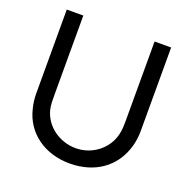

<svg xmlns="http://www.w3.org/2000/svg" viewBox="-134 -879 1007 1023"><g transform="rotate(20 369.0 -367.0)"><path d="M664.6 -750H570.8V-301C570.8 -270.8 569.8 -244.8 563.5 -220.8C543.8 -136.5 463.5 -71.9 369.8 -71.9C277.1 -71.9 194.8 -131.2 172.9 -216.7C166.7 -242.7 166.7 -270.8 166.7 -301V-750H72.9V-272.9C72.9 -250 76 -218.8 83.3 -191.7C113.5 -62.5 227.1 16.7 369.8 15.6C508.3 14.6 616.7 -58.3 653.1 -189.6C660.4 -215.6 664.6 -246.9 664.6 -272.9Z"/></g></svg>

Font: Manrope3 Medium
Style: Regular
Weight: 500
Width: 4
Designer: Mikhail Sharanda
Foundry: Mikhail Sharanda
Version: Version 3.000;PS 003.000;hotconv 1.0.88;makeotf.lib2.5.64775